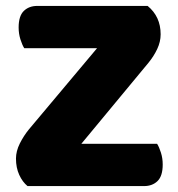

<svg xmlns="http://www.w3.org/2000/svg" viewBox="-20 -629 600 649"><path d="M308 -466H62Q55 -477 49 -496Q43 -515 43 -536Q43 -575 60.5 -592Q78 -609 106 -609H479Q523 -573 523 -513Q523 -488 511.5 -463.5Q500 -439 482 -417L255 -143H511Q518 -132 524 -113Q530 -94 530 -73Q530 -34 512.5 -17Q495 0 467 0H73Q56 -14 45 -38Q34 -62 34 -93Q34 -118 47 -144Q60 -170 78 -192Z"/></svg>

Font: Baloo Tamma
Style: Regular
Weight: 400
Designer: Divya Kowshik and Ek Type
Foundry: Ek Type
Version: Version 1.443;PS 1.000;hotconv 16.6.51;makeotf.lib2.5.65220;